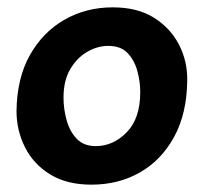

<svg xmlns="http://www.w3.org/2000/svg" viewBox="-20 -570 555 523"><path d="M275 -445Q309 -445 327.5 -425.5Q346 -406 354 -377Q362 -348 362 -319Q362 -247 325 -209.5Q288 -172 241 -172Q208 -172 189 -192Q170 -212 161.5 -242.5Q153 -273 153 -304Q153 -350 171 -381Q189 -412 217 -428.5Q245 -445 275 -445ZM287 -550Q215 -550 156 -516.5Q97 -483 61.5 -420Q26 -357 25 -267Q25 -215 48 -169Q71 -123 116.5 -95Q162 -67 229 -67Q303 -67 361.5 -100.5Q420 -134 454.5 -197.5Q489 -261 490 -350Q491 -403 467.5 -448.5Q444 -494 399 -522Q354 -550 287 -550Z"/></svg>

Font: Alkatra
Style: Regular
Weight: 400
Designer: Suman Bhandary
Version: Version 1.100;gftools[0.9.22]